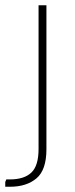

<svg xmlns="http://www.w3.org/2000/svg" viewBox="-57 -512 287 732"><path d="M-37 200V182L-33 172H-19Q35 172 62.5 146Q90 120 90 56V-492H120V57Q120 136 82 168Q44 200 -19 200Z"/></svg>

Font: Fustat ExtraLight
Style: Regular
Weight: 250
Designer: Mohamed Gaber, Khaled Hosny, Laura Garcia Mut
Foundry: Kief Type Foundry, Alif Type Foundry, Hard Type Foundry
Version: Version 1.007